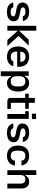

<svg xmlns="http://www.w3.org/2000/svg" viewBox="1915 -2677 926 4796"><g transform="rotate(90 2378.0 -279.0)"><path d="M42 -148H164V-145Q164 -122 191 -102Q218 -82 277 -82Q331 -82 360 -99Q389 -116 389 -147Q389 -171 371.5 -184.5Q354 -198 312 -207L197 -229Q117 -245 80 -280.5Q43 -316 43 -376Q43 -456 103 -500Q163 -544 274 -544Q374 -544 430.5 -505.5Q487 -467 506 -386H384V-389Q384 -412 358 -432Q332 -452 274 -452Q222 -452 193.5 -435Q165 -418 165 -387Q165 -363 182 -349.5Q199 -336 240 -327L355 -305Q437 -288 474 -253Q511 -218 511 -158Q511 -78 450 -34Q389 10 277 10Q175 10 118 -28.5Q61 -67 42 -148Z M625 -722H746V-291L972 -534H1118L878 -280L1130 0H979L746 -261V0H625Z M1140 -267Q1140 -399 1208 -471.5Q1276 -544 1398 -544Q1517 -544 1582.5 -477Q1648 -410 1648 -287V-245H1268V-241Q1268 -161 1299.5 -123Q1331 -85 1398 -85Q1436 -85 1461.5 -96Q1487 -107 1498.5 -121.5Q1510 -136 1510 -146V-148H1635Q1612 -71 1551.5 -30.5Q1491 10 1398 10Q1276 10 1208 -62.5Q1140 -135 1140 -267ZM1527 -323Q1522 -389 1490.5 -420.5Q1459 -452 1398 -452Q1337 -452 1305.5 -420.5Q1274 -389 1269 -323Z M1762 -534H1873V-439H1890Q1912 -489 1954 -516.5Q1996 -544 2054 -544Q2118 -544 2166.5 -510.5Q2215 -477 2241 -414.5Q2267 -352 2267 -267Q2267 -138 2210 -64Q2153 10 2054 10Q1997 10 1957.5 -15Q1918 -40 1897 -87H1880Q1883 -34 1883 26V164H1762ZM2011 -85Q2077 -85 2108 -122.5Q2139 -160 2139 -240V-294Q2139 -374 2108 -411.5Q2077 -449 2011 -449Q1945 -449 1914 -411.5Q1883 -374 1883 -294V-240Q1883 -160 1914 -122.5Q1945 -85 2011 -85Z M2426 -77V-446H2319V-534H2426V-686H2548V-534H2700V-446H2548V-88H2700V0H2503Q2466 0 2446 -20Q2426 -40 2426 -77Z M2828 -446H2757V-534H2950V0H2828ZM2820 -717H2955V-613H2820Z M3064 -148H3186V-145Q3186 -122 3213 -102Q3240 -82 3299 -82Q3353 -82 3382 -99Q3411 -116 3411 -147Q3411 -171 3393.5 -184.5Q3376 -198 3334 -207L3219 -229Q3139 -245 3102 -280.5Q3065 -316 3065 -376Q3065 -456 3125 -500Q3185 -544 3296 -544Q3396 -544 3452.5 -505.5Q3509 -467 3528 -386H3406V-389Q3406 -412 3380 -432Q3354 -452 3296 -452Q3244 -452 3215.5 -435Q3187 -418 3187 -387Q3187 -363 3204 -349.5Q3221 -336 3262 -327L3377 -305Q3459 -288 3496 -253Q3533 -218 3533 -158Q3533 -78 3472 -34Q3411 10 3299 10Q3197 10 3140 -28.5Q3083 -67 3064 -148Z M3616 -267Q3616 -400 3683 -472Q3750 -544 3871 -544Q3972 -544 4035.5 -494.5Q4099 -445 4115 -352H3991V-359Q3991 -380 3978.5 -400.5Q3966 -421 3939 -435Q3912 -449 3871 -449Q3806 -449 3775 -411.5Q3744 -374 3744 -294V-240Q3744 -160 3775 -122.5Q3806 -85 3871 -85Q3932 -85 3961.5 -114.5Q3991 -144 3991 -182V-190H4116Q4102 -94 4038 -42Q3974 10 3871 10Q3750 10 3683 -62Q3616 -134 3616 -267Z M4231 -722H4352V-567Q4352 -504 4349 -452H4366Q4405 -544 4516 -544Q4601 -544 4644.5 -494Q4688 -444 4688 -346V0H4567V-323Q4567 -388 4541 -418.5Q4515 -449 4460 -449Q4404 -449 4378 -418.5Q4352 -388 4352 -323V0H4231Z"/></g></svg>

Font: Mozilla Text BETA SemiBold
Style: Regular
Weight: 600
Designer: Studio DRAMA
Foundry: Studio DRAMA
Version: Version 0.100